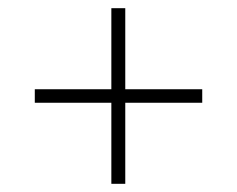

<svg xmlns="http://www.w3.org/2000/svg" viewBox="-20 -552 578 469"><path d="M286 -532V-334H474V-301H286V-103H252V-301H65V-334H252V-532Z"/></svg>

Font: Nacelle UltraLight
Style: Regular
Weight: 200
Designer: Sora Sagano
Foundry: Sora Sagano
Version: Version 1.000;FEAKit 1.0